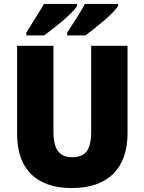

<svg xmlns="http://www.w3.org/2000/svg" viewBox="-20 -947 735 977"><path d="M581 -917V-927H412C393 -889 353 -831 322 -781V-767H415C465 -804 561 -881 581 -917ZM372 -917V-927H204C183 -890 145 -832 114 -781V-767H205C258 -806 352 -880 372 -917ZM629 -269V-714H444V-278C444 -184 415 -147 348 -147C284 -147 252 -184 252 -277V-714H67V-265C67 -87 165 10 345 10C533 10 629 -94 629 -269Z"/></svg>

Font: Noto Sans Arabic SemCond Blk
Style: Regular
Weight: 900
Width: 4
Designer: Monotype Design Team, Nadine Chahine, Nizar Qandah and Khaled Hosny
Foundry: Monotype Imaging Inc.
Version: Version 2.012